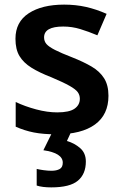

<svg xmlns="http://www.w3.org/2000/svg" viewBox="-20 -572 530 832"><path d="M450 -157Q450 -75 391.5 -32.5Q333 10 224 10Q167 10 126.5 2Q86 -6 48 -23V-130Q88 -111 136.5 -98Q185 -85 228 -85Q280 -85 303 -101Q326 -117 326 -144Q326 -160 317 -172.5Q308 -185 281.5 -200Q255 -215 203 -237Q151 -257 116.5 -278.5Q82 -300 64.5 -329Q47 -358 47 -404Q47 -477 104.5 -514.5Q162 -552 258 -552Q308 -552 352.5 -542Q397 -532 442 -512L402 -419Q364 -435 328 -446Q292 -457 254 -457Q171 -457 171 -410Q171 -393 181.5 -381Q192 -369 218.5 -355.5Q245 -342 294 -323Q342 -304 377 -283.5Q412 -263 431 -233Q450 -203 450 -157ZM352 128Q352 182 317.5 211Q283 240 202 240Q183 240 167 238Q151 236 139 232V160Q151 163 169.5 165.5Q188 168 203 168Q225 168 238.5 160.5Q252 153 252 133Q252 91 168 79L207 0H288L270 39Q302 48 327 69.5Q352 91 352 128Z"/></svg>

Font: Noto Sans Gurmukhi UI SemiBold
Style: Regular
Weight: 600
Designer: Jelle Bosma - Monotype Design Team
Foundry: Monotype Imaging Inc.
Version: Version 2.004; ttfautohint (v1.8.4.7-5d5b)